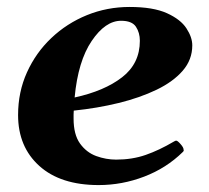

<svg xmlns="http://www.w3.org/2000/svg" viewBox="-20 -515 597 549"><path d="M529.8 -385.3Q529.8 -344.2 502.4 -312.7Q475.1 -281.2 427.5 -258.3Q379.9 -235.4 319.1 -220.5Q258.3 -205.6 190.9 -198.7Q190.4 -193.4 190.4 -187.5Q190.4 -181.6 190.4 -175.8Q190.4 -130.4 208.7 -104.7Q227.1 -79.1 255.1 -68.8Q283.2 -58.6 312 -58.6Q357.9 -58.6 396.5 -72Q435.1 -85.4 476.6 -109.9Q478.5 -110.8 480.2 -111.8Q481.9 -112.8 483.9 -112.8Q487.8 -112.8 496.3 -103Q504.9 -93.3 504.9 -87.4Q504.9 -86.9 505.1 -86.4Q505.4 -85.9 505.4 -85.4Q505.4 -83.5 504.4 -82.3Q503.4 -81.1 502.4 -80.1Q455.6 -34.2 392.3 -10Q329.1 14.2 262.2 14.2Q153.3 14.2 92.5 -40.5Q31.7 -95.2 31.7 -186Q31.7 -252 57.1 -308.1Q82.5 -364.3 126.7 -406.2Q170.9 -448.2 228.5 -471.7Q286.1 -495.1 350.6 -495.1Q418 -495.1 457.3 -477.3Q496.6 -459.5 513.2 -433.8Q529.8 -408.2 529.8 -385.3ZM326.2 -455.6Q281.2 -455.6 242.2 -397.9Q203.1 -340.3 193.4 -236.3Q278.8 -254.9 329.3 -294.2Q379.9 -333.5 379.9 -398.4Q379.9 -421.4 368.7 -438.5Q357.4 -455.6 326.2 -455.6Z"/></svg>

Font: Gelasio
Style: Bold Italic
Weight: 700
Italic angle: -8.5°
Designer: Eben Sorkin
Foundry: Eben Sorkin
Version: Version 1.008